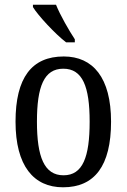

<svg xmlns="http://www.w3.org/2000/svg" viewBox="-20 -786 538 816"><path d="M261 -606H298V-619C273 -657 236 -721 218 -766H120V-756C141 -721 214 -642 261 -606ZM248 10C382 10 452 -81 452 -269C452 -456 375 -546 251 -546C115 -546 46 -456 46 -269C46 -81 123 10 248 10ZM250 -41C168 -41 137 -119 137 -269C137 -418 167 -494 249 -494C331 -494 361 -418 361 -269C361 -119 332 -41 250 -41Z"/></svg>

Font: Noto Serif Sinhala Condensed
Style: Regular
Weight: 400
Width: 3
Designer: Jelle Bosma - Monotype Design Team
Foundry: Monotype Imaging Inc.
Version: Version 2.007